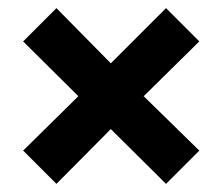

<svg xmlns="http://www.w3.org/2000/svg" viewBox="-20 -655 549 473"><path d="M37 -284 173 -418 37 -553 119 -635 253 -499 389 -635 471 -553 334 -418 471 -284 389 -202 253 -337 119 -202Z"/></svg>

Font: Noto Sans Telugu UI Condensed ExtraBold
Style: Regular
Weight: 800
Width: 3
Designer: Jelle Bosma - Monotype Design Team
Foundry: Monotype Imaging Inc.
Version: Version 2.006; ttfautohint (v1.8.4.7-5d5b)